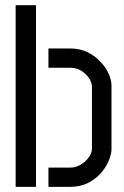

<svg xmlns="http://www.w3.org/2000/svg" viewBox="-20 -726 483 746"><path d="M168.2 0V-74.8H253.4Q274.2 -74.8 293.4 -86.1Q312.6 -97.4 324.9 -114.6Q337.2 -131.8 337.2 -148.6V-389Q337.2 -405.6 325.7 -422.6Q314.2 -439.6 295.4 -451.2Q276.6 -462.8 253.8 -462.8H168.2V-537.6H254Q289.4 -537.6 318.5 -523.8Q347.6 -510 368.7 -488Q389.8 -466 401.5 -441.1Q413.2 -416.2 413.2 -393V-146.6Q413.2 -128.6 403.5 -103.8Q393.8 -79 373.7 -55.3Q353.6 -31.6 323.3 -15.8Q293 0 252.2 0ZM40.8 0V-705.8H120V0Z"/></svg>

Font: Stick No Bills ExtraLight
Style: Regular
Weight: 200
Designer: Kosala Senevirathne, Siva Puranthara, Lasantha Premarathna, Tharique Azeez
Foundry: mooniak
Version: Version 2.000